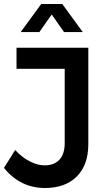

<svg xmlns="http://www.w3.org/2000/svg" viewBox="-22 -940 540 965"><path d="M-2 -96.2 54.2 -186Q88.4 -148.9 127.7 -128.9Q167 -108.9 203.1 -108.9Q250.5 -108.9 276.9 -137.7Q303.2 -166.5 303.2 -220.2V-594.2H61V-700.2H421.9V-215.8Q421.9 -110.8 364 -53Q306.2 4.9 204.1 4.9Q79.6 4.9 -2 -96.2ZM82 -778.8 185.1 -919.9H291L394 -778.8H299.8L237.8 -867.2L175.8 -778.8Z"/></svg>

Font: Trueno
Style: Rg
Weight: 400
Designer: Julieta Ulanovsky
Foundry: Julieta Ulanovsky
Version: Version 3.001b